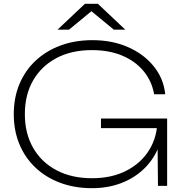

<svg xmlns="http://www.w3.org/2000/svg" viewBox="-20 -972 960 1004"><path d="M832 -328Q832 -255 805 -193Q778 -131 728.5 -85Q679 -39 611 -13.5Q543 12 461 12Q370 12 295 -16Q220 -44 165.5 -95.5Q111 -147 81.5 -218Q52 -289 52 -375Q52 -461 81.5 -532Q111 -603 166 -654.5Q221 -706 296.5 -734Q372 -762 463 -762Q568 -762 651 -725Q734 -688 785 -624Q836 -560 844 -479H786Q774 -548 731 -600Q688 -652 619.5 -681Q551 -710 460 -710Q354 -710 275.5 -668.5Q197 -627 153.5 -552Q110 -477 110 -375Q110 -274 153.5 -198.5Q197 -123 276 -81.5Q355 -40 461 -40Q565 -40 642 -80Q719 -120 761 -189Q803 -258 803 -345ZM508 -302V-352H854V0H806L803 -325L825 -302ZM424 -952H492L635 -817H575L450 -920H466L341 -817H281Z"/></svg>

Font: Unbounded ExtraLight
Style: Regular
Weight: 250
Designer: Luke Prowse, Jean-Baptiste Morizot, Fátima Lázaro, Florian Runge
Foundry: NaN
Version: Version 1.701;gftools[0.9.28.dev5+ged2979d]